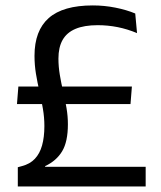

<svg xmlns="http://www.w3.org/2000/svg" viewBox="-20 -670 577 690"><path d="M41 -296 46 -359H454L449 -296ZM141.5 -70.5H503.5V0H44V-69L58.5 -73Q87.5 -80.5 105.2 -99.2Q123 -118 131.2 -147.5Q139.5 -177 139.5 -217Q139.5 -248 134.2 -279Q129 -310 121.8 -341.5Q114.5 -373 109.2 -404.8Q104 -436.5 104 -469.5Q104 -560 155.2 -605.2Q206.5 -650.5 313.5 -650.5Q355 -650.5 395 -642.5Q435 -634.5 466 -621.5L472.5 -551Q438 -565.5 402.8 -572.5Q367.5 -579.5 331 -579.5Q282.5 -579.5 251.2 -566.2Q220 -553 205 -526.5Q190 -500 190 -459.5Q190 -430.5 195 -400.8Q200 -371 207 -341.2Q214 -311.5 219 -282Q224 -252.5 224 -223.5Q224 -160.5 203.2 -126.2Q182.5 -92 143 -73.5Z"/></svg>

Font: Anek Gujarati
Style: Regular
Weight: 400
Designer: Mrunmayee Ghaisas (Gujarati), Yesha Goshar (Latin)
Foundry: Ek Type
Version: Version 1.003